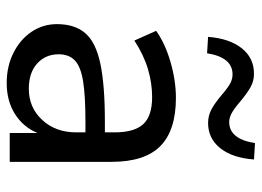

<svg xmlns="http://www.w3.org/2000/svg" viewBox="-124 -648 781 573"><g transform="rotate(90 266.5 -361.5)"><path d="M228 9Q178 9 138 -11Q98 -31 75 -65Q52 -99 52 -141Q52 -194 79 -225.5Q106 -257 170 -270.5Q234 -284 342 -284H375V-313Q375 -372 350.5 -398.5Q326 -425 270 -425Q228 -425 186 -412.5Q144 -400 101 -372L72 -437Q110 -464 165.5 -480Q221 -496 272 -496Q369 -496 416 -449.5Q463 -403 463 -304V0H377V-83Q359 -40 320 -15.5Q281 9 228 9ZM245 -57Q301 -57 338 -97Q375 -137 375 -198V-226H344Q266 -226 222.5 -219Q179 -212 160.5 -194.5Q142 -177 142 -146Q142 -107 169.5 -82Q197 -57 245 -57ZM139 -589 90 -592Q95 -656 124 -692.5Q153 -729 200 -729Q222 -729 240.5 -718.5Q259 -708 283 -688Q305 -669 318.5 -662Q332 -655 344 -655Q395 -655 407 -732L456 -729Q451 -664 422 -628Q393 -592 347 -592Q326 -592 307.5 -601.5Q289 -611 263 -633Q242 -651 229 -658Q216 -665 202 -665Q151 -665 139 -589Z"/></g></svg>

Font: Nunito Sans Medium
Style: Regular
Weight: 500
Designer: Vernon Adams
Foundry: Vernon Adams
Version: Version 3.101; ttfautohint (v1.8.4.7-5d5b);gftools[0.9.27]